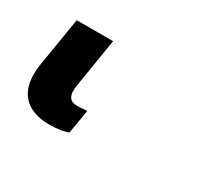

<svg xmlns="http://www.w3.org/2000/svg" viewBox="-58 -39 393 364"><g transform="rotate(30 138.5 142.5)"><path d="M76 241.5C95.2 241.5 108 238.6 117.2 235.4L126.1 182.9C121.4 182.9 112.2 184.3 104.4 184.3C88.1 184.3 80.6 174.7 85.2 149.1L102.3 44H22.7L5.3 150.2C-5.3 214.5 27 241.5 76 241.5Z"/></g></svg>

Font: Magic Ui Pro Medium
Style: Italic
Weight: 500
Italic angle: -9.39999°
Designer: Stefan Endress, Andreas Faust
Version: Version 1.000;FEAKit 1.0